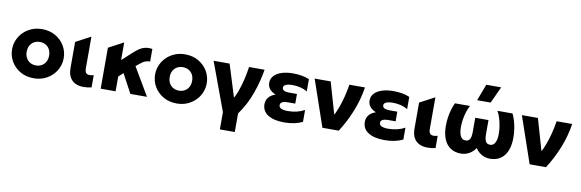

<svg xmlns="http://www.w3.org/2000/svg" viewBox="-61 -1318 6288 2079"><g transform="rotate(10 3083.0 -278.5)"><path d="M311.4 15Q228 15 164 -21.8Q100 -58.6 63.8 -120Q27.6 -181.4 27.6 -255Q27.6 -308.5 48.3 -357.2Q69 -405.9 107 -443.6Q145 -481.2 197 -503.1Q249 -525 311.4 -525Q394.8 -525 458.8 -488.2Q522.8 -451.4 558.9 -390Q595.1 -328.6 595.1 -255Q595.1 -201.5 574.4 -152.8Q553.8 -104.1 515.8 -66.4Q477.8 -28.8 425.9 -6.9Q374.1 15 311.4 15ZM311.4 -126Q346.5 -126 374.4 -141.8Q402.4 -157.5 418.5 -186.4Q434.6 -215.2 434.6 -255Q434.6 -294.8 418.7 -323.7Q402.8 -352.6 374.8 -368.3Q346.9 -384 311.4 -384Q275.9 -384 247.9 -368.3Q220 -352.6 204.1 -323.7Q188.1 -294.8 188.1 -255Q188.1 -215.2 204.2 -186.4Q220.4 -157.5 248.3 -141.8Q276.2 -126 311.4 -126Z M859.1 14Q807.1 14 768.2 -5.1Q729.2 -24.1 707.7 -63.9Q686.1 -103.6 686.1 -166V-450.2L850.1 -537.5V-191.8Q850.1 -154.2 863.2 -139.1Q876.4 -124 902.4 -124Q911.6 -124 922.4 -125.6Q933.2 -127.2 947.1 -131V3.8Q924.9 9.1 901.8 11.6Q878.6 14 859.1 14Z M1046.6 0V-450.2L1210.6 -537.5V-343.2L1309.1 -433.5Q1341.2 -463.1 1371.4 -485.3Q1401.5 -507.5 1437.5 -517.6Q1473.5 -527.6 1523.1 -521V-382Q1498.8 -382.6 1479 -376.2Q1459.2 -369.9 1441 -357.8Q1422.8 -345.8 1403.4 -329L1375.6 -305.8L1555.6 0H1373.1L1261.1 -209L1210.6 -162.5V0Z M1883.9 15Q1800.5 15 1736.5 -21.8Q1672.5 -58.6 1636.3 -120Q1600.1 -181.4 1600.1 -255Q1600.1 -308.5 1620.8 -357.2Q1641.5 -405.9 1679.5 -443.6Q1717.5 -481.2 1769.5 -503.1Q1821.5 -525 1883.9 -525Q1967.2 -525 2031.2 -488.2Q2095.2 -451.4 2131.4 -390Q2167.6 -328.6 2167.6 -255Q2167.6 -201.5 2146.9 -152.8Q2126.2 -104.1 2088.2 -66.4Q2050.2 -28.8 1998.4 -6.9Q1946.6 15 1883.9 15ZM1883.9 -126Q1919 -126 1946.9 -141.8Q1974.9 -157.5 1991 -186.4Q2007.1 -215.2 2007.1 -255Q2007.1 -294.8 1991.2 -323.7Q1975.2 -352.6 1947.3 -368.3Q1919.4 -384 1883.9 -384Q1848.4 -384 1820.4 -368.3Q1792.5 -352.6 1776.6 -323.7Q1760.6 -294.8 1760.6 -255Q1760.6 -215.2 1776.8 -186.4Q1792.9 -157.5 1820.8 -141.8Q1848.8 -126 1883.9 -126Z M2394.1 210V20.2L2198.4 -510H2374.4L2506.9 -84.2L2461.1 -116.5Q2494.5 -163.5 2519.2 -228.5Q2543.9 -293.5 2560.9 -366.4Q2577.9 -439.4 2588.2 -510H2759Q2737.2 -376.1 2689.4 -242.8Q2641.5 -109.5 2558.1 6V210Z M3064.6 15Q2952.8 15 2887.4 -25.8Q2822.1 -66.5 2822.1 -143.8Q2822.1 -185 2846.8 -216.8Q2871.5 -248.6 2922.6 -266.2Q2876.4 -284.5 2854.5 -313.4Q2832.6 -342.4 2832.6 -381Q2832.6 -425.5 2862.3 -457.7Q2892 -489.9 2945.2 -507.3Q2998.4 -524.8 3067.9 -524.8Q3120.6 -524.8 3164.6 -517.3Q3208.5 -509.9 3249.4 -492.4V-357.5Q3216.6 -378.4 3174.6 -388.9Q3132.6 -399.5 3085.9 -399.5Q3056.5 -399.5 3034.4 -394.7Q3012.2 -389.9 2999.8 -379.9Q2987.4 -370 2987.4 -353.9Q2987.4 -333.5 3007.2 -323Q3027 -312.5 3063.4 -312.5H3149.6V-206.5H3069.4Q3042.9 -206.5 3024.1 -201.9Q3005.4 -197.4 2995.5 -187.6Q2985.6 -177.8 2985.6 -161.8Q2985.6 -136.6 3011.2 -124.9Q3036.9 -113.2 3083.4 -113.2Q3133.9 -113.2 3180.1 -124.1Q3226.2 -135 3266.4 -157.2V-26.5Q3224.6 -6.1 3174.2 4.4Q3123.9 15 3064.6 15Z M3484.6 0 3309.4 -510H3485.6L3592.1 -141.5L3574.1 -138.5Q3601.2 -186.1 3624.1 -247Q3646.9 -307.9 3663.9 -375.2Q3681 -442.6 3691.1 -510H3862.6Q3842.4 -375.6 3790.2 -244.8Q3738 -114 3664.1 0Z M4168.1 15Q4056.2 15 3990.9 -25.8Q3925.6 -66.5 3925.6 -143.8Q3925.6 -185 3950.3 -216.8Q3975 -248.6 4026.1 -266.2Q3979.9 -284.5 3958 -313.4Q3936.1 -342.4 3936.1 -381Q3936.1 -425.5 3965.8 -457.7Q3995.5 -489.9 4048.7 -507.3Q4101.9 -524.8 4171.4 -524.8Q4224.1 -524.8 4268.1 -517.3Q4312 -509.9 4352.9 -492.4V-357.5Q4320.1 -378.4 4278.1 -388.9Q4236.1 -399.5 4189.4 -399.5Q4160 -399.5 4137.9 -394.7Q4115.8 -389.9 4103.3 -379.9Q4090.9 -370 4090.9 -353.9Q4090.9 -333.5 4110.7 -323Q4130.5 -312.5 4166.9 -312.5H4253.1V-206.5H4172.9Q4146.4 -206.5 4127.6 -201.9Q4108.9 -197.4 4099 -187.6Q4089.1 -177.8 4089.1 -161.8Q4089.1 -136.6 4114.8 -124.9Q4140.4 -113.2 4186.9 -113.2Q4237.4 -113.2 4283.6 -124.1Q4329.8 -135 4369.9 -157.2V-26.5Q4328.1 -6.1 4277.8 4.4Q4227.4 15 4168.1 15Z M4641.1 14Q4589.1 14 4550.2 -5.1Q4511.2 -24.1 4489.7 -63.9Q4468.1 -103.6 4468.1 -166V-450.2L4632.1 -537.5V-191.8Q4632.1 -154.2 4645.2 -139.1Q4658.4 -124 4684.4 -124Q4693.6 -124 4704.4 -125.6Q4715.2 -127.2 4729.1 -131V3.8Q4706.9 9.1 4683.8 11.6Q4660.6 14 4641.1 14Z M5009.4 15Q4941.2 15 4893.7 -16.8Q4846.1 -48.6 4821.6 -108.9Q4797.1 -169.1 4797.1 -254.2Q4797.1 -299 4803.6 -344.4Q4810.1 -389.8 4822.5 -432.1Q4834.9 -474.5 4851.9 -510H5017.6Q5004.8 -487.5 4994 -458.6Q4983.2 -429.6 4975.6 -397.2Q4968 -364.8 4963.9 -331Q4959.9 -297.2 4959.9 -265.1Q4959.9 -204.8 4978.1 -169.4Q4996.4 -134 5031.6 -133.8Q5066.4 -133.6 5081 -158.3Q5095.6 -183 5095.6 -239.8V-394.2H5241.1V-239.8Q5241.1 -183 5255.8 -158.3Q5270.5 -133.6 5305.1 -133.8Q5322.8 -133.9 5336.2 -143Q5349.6 -152.1 5358.6 -169.2Q5367.6 -186.4 5372.2 -210.5Q5376.9 -234.6 5376.9 -265.1Q5376.9 -308.2 5369.6 -353.1Q5362.4 -398 5349.5 -439.1Q5336.6 -480.1 5319.1 -510H5484.9Q5510.8 -457 5525.2 -389Q5539.6 -321 5539.6 -254.2Q5539.6 -190.2 5525.8 -140.2Q5511.9 -90.1 5484.7 -55.6Q5457.5 -21 5418.1 -3Q5378.8 15 5327.4 15Q5278.2 15 5237.3 -8.2Q5196.4 -31.4 5168.4 -73.8Q5140.5 -31.4 5098.6 -8.2Q5056.6 15 5009.4 15ZM5082.6 -585 5151.4 -767H5314.9L5231.1 -585Z M5763.1 0 5587.9 -510H5764.1L5870.6 -141.5L5852.6 -138.5Q5879.8 -186.1 5902.6 -247Q5925.4 -307.9 5942.4 -375.2Q5959.5 -442.6 5969.6 -510H6141.1Q6120.9 -375.6 6068.7 -244.8Q6016.5 -114 5942.6 0Z"/></g></svg>

Font: Geologica-Sharp
Style: Regular
Weight: 100
Designer: Sindre Bremnes, Frode Helland
Foundry: Monokrom Skriftforlag AS
Version: Version 1.010;gftools[0.9.28]